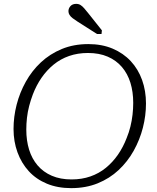

<svg xmlns="http://www.w3.org/2000/svg" viewBox="-20 -956 811 993"><path d="M348 17Q278 17 222.5 -6Q167 -29 129 -70.5Q91 -112 70.5 -168Q50 -224 50 -289Q50 -352 66 -414.5Q82 -477 113.5 -533.5Q145 -590 191.5 -633.5Q238 -677 299.5 -702.5Q361 -728 437 -728Q507 -728 562.5 -704.5Q618 -681 656.5 -639.5Q695 -598 715 -542Q735 -486 735 -421Q735 -358 719 -295.5Q703 -233 671.5 -176.5Q640 -120 593.5 -76.5Q547 -33 485.5 -8Q424 17 348 17ZM435 -682Q382 -682 337.5 -666.5Q293 -651 257.5 -622Q222 -593 195 -554Q168 -515 150 -468Q139 -439 131 -408.5Q123 -378 119.5 -347Q116 -316 116 -286Q116 -229 130.5 -182Q145 -135 174.5 -100.5Q204 -66 248 -47Q292 -28 350 -28Q403 -28 447.5 -43.5Q492 -59 527.5 -88Q563 -117 590 -156Q617 -195 635 -242Q647 -271 654.5 -301.5Q662 -332 665.5 -363Q669 -394 669 -424Q669 -481 654.5 -528Q640 -575 610.5 -609.5Q581 -644 537 -663Q493 -682 435 -682ZM482 -780H505L507 -799L437 -887Q425 -902 415.5 -913Q406 -924 396.5 -930Q387 -936 374 -936Q355 -936 344.5 -924.5Q334 -913 334 -898Q334 -888 339.5 -879Q345 -870 355.5 -862Q366 -854 380 -845Z"/></svg>

Font: Roboto Serif ExtraLight
Style: Italic
Weight: 250
Italic angle: -10°
Designer: Greg Gazdowicz
Foundry: Commercial Type
Version: Version 1.008